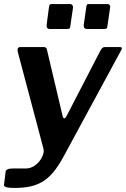

<svg xmlns="http://www.w3.org/2000/svg" viewBox="-33 -762 621 947"><path d="M39 165Q11 165 -2 161.5Q-15 158 -13 147L-5 83Q-4 77 4.5 73Q13 69 30 69H94Q114 69 131.5 59Q149 49 161.5 33Q174 17 179.5 0Q185 -17 181 -30L55 -505Q49 -530 68 -530H182Q196 -530 198 -519L276 -189Q279 -178 284.5 -178.5Q290 -179 296 -191L462 -512Q467 -522 472.5 -526Q478 -530 485 -530H558Q574 -530 564 -513L279 13Q254 59 229 88.5Q204 118 176 134.5Q148 151 115 158Q82 165 39 165ZM327 -724 314 -634Q313 -623 309 -621Q305 -619 293 -619H214Q203 -619 199.5 -624.5Q196 -630 197 -639L209 -730Q211 -738 213 -740Q215 -742 221 -742H313Q320 -742 324 -736.5Q328 -731 327 -724ZM510 -724 497 -634Q496 -623 492 -621Q488 -619 476 -619H397Q387 -619 383 -624.5Q379 -630 380 -639L393 -730Q395 -738 397 -740Q399 -742 405 -742H497Q504 -742 508 -736.5Q512 -731 510 -724Z"/></svg>

Font: Libre Franklin SemiBold
Style: Italic
Weight: 600
Italic angle: -8°
Designer: Pablo Impallari, Rodrigo Fuenzalida, Nhung Nguyen
Foundry: Impallari Type
Version: Version 3.000